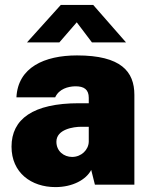

<svg xmlns="http://www.w3.org/2000/svg" viewBox="-20 -753 614 783"><path d="M355 -580H494L360 -733H228L90 -580H222L293 -662ZM206 10C276 10 331 -20 352 -60L367 0H528V-366C528 -461 474 -527 294 -527C161 -527 53 -478 47 -356H205C221 -391 258 -400 285 -401C324 -402 342 -387 342 -354V-332H302C114 -332 27 -267 27 -155C27 -48 108 10 206 10ZM274 -113C241 -113 210 -136 210 -175C210 -226 280 -236 311 -236H342V-175C341 -142 312 -113 274 -113Z"/></svg>

Font: United Sans Black
Style: Regular
Weight: 900
Designer: Pablo Impallari, Rodrigo Fuenzalida (Modified by Dan O. Williams)
Version: Version 1.000;PS 001.000;hotconv 1.0.88;makeotf.lib2.5.64775